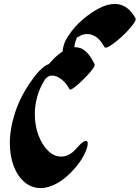

<svg xmlns="http://www.w3.org/2000/svg" viewBox="-20 -940 710 976"><path d="M333 -487Q317 -518 292 -537Q267 -556 245 -556Q230 -556 217 -545Q213 -541 210 -538Q182 -495 169.5 -449.5Q157 -404 157 -360Q157 -302 175.5 -252.5Q194 -203 224.5 -173.5Q255 -144 291 -144Q310 -144 329.5 -153.5Q349 -163 368 -185Q386 -206 398 -215Q410 -224 417 -224Q426 -224 426 -210Q426 -192 410.5 -159Q395 -126 366 -91Q318 -35 272.5 -9.5Q227 16 187 16Q141 16 105.5 -13.5Q70 -43 50 -95Q30 -147 30 -213Q30 -287 58.5 -373Q87 -459 151 -545Q173 -575 193.5 -592.5Q214 -610 228 -614Q238 -626 249 -637Q274 -663 298 -678Q299 -695 306 -716.5Q313 -738 330 -761Q341 -779 360 -801Q379 -823 403 -843Q445 -878 486 -899Q527 -920 564 -920Q595 -920 621.5 -902.5Q648 -885 669 -847Q673 -840 659.5 -820.5Q646 -801 623.5 -777.5Q601 -754 576.5 -734Q552 -714 533.5 -703.5Q515 -693 511 -701Q489 -740 466.5 -753.5Q444 -767 424 -767Q405 -767 390.5 -759.5Q376 -752 371 -749Q367 -739 363 -727Q359 -715 358 -700H361Q390 -700 410 -683.5Q430 -667 442.5 -646.5Q455 -626 461 -613Q464 -608 452.5 -591.5Q441 -575 422.5 -555.5Q404 -536 384.5 -518Q365 -500 350.5 -490.5Q336 -481 333 -487Z"/></svg>

Font: Ga Maamli
Style: Regular
Weight: 400
Designer: Afotey Clement Nii Odai, Ama Asantewa Diaka, David Abbey-Thompson
Foundry: Sorkin Type Co.
Version: Version 1.000; ttfautohint (v1.8.4.7-5d5b)